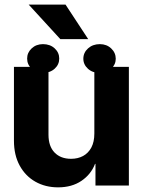

<svg xmlns="http://www.w3.org/2000/svg" viewBox="-20 -806 620 834"><path d="M389.8 -226.2V-515.6H539.8V0H394.7V-94.1H392.8Q375.3 -48.5 333.7 -20.4Q292.1 7.8 232.2 7.8Q177.2 7.8 133.8 -16.7Q90.3 -41.3 65.5 -86.8Q40.6 -132.2 40.6 -194.7V-515.6H190.6V-221.1Q190.6 -170.6 217 -143.4Q243.4 -116.2 288.7 -116.2Q318.1 -116.2 340.8 -128.4Q363.5 -140.6 376.7 -165.1Q389.8 -189.6 389.8 -226.2ZM97.9 -551.6Q97.8 -577.2 117.4 -595.7Q137.1 -614.2 166.6 -614.3Q197.7 -614.2 217.5 -595.9Q237.3 -577.6 237.3 -551.6Q237.3 -525.6 217.5 -507.6Q197.7 -489.6 166.6 -489.5Q137.7 -489.6 117.7 -507.6Q97.8 -525.6 97.9 -551.6ZM342 -550.8Q342.1 -577.6 362.5 -595.9Q382.9 -614.2 413.7 -614.3Q443.4 -614.2 463 -595.6Q482.7 -577.1 482.8 -550.8Q482.7 -525.4 463 -507.2Q443.4 -489.1 413.7 -489.1Q382.3 -489.1 362.2 -507.2Q342.1 -525.4 342 -550.8ZM264.6 -786.1 363.1 -636.1H242L104.5 -786.1Z"/></svg>

Font: Inter Display V
Style: Regular
Weight: 400
Designer: Rasmus Andersson
Foundry: rsms
Version: Version 3.015;git-src